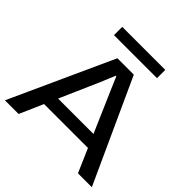

<svg xmlns="http://www.w3.org/2000/svg" viewBox="-225 -1091 1281 1281"><g transform="rotate(45 416.0 -450.0)"><path d="M6 0 338 -729H493L826 0H695L460 -541L418 -639H413L371 -538L135 0ZM198 -167 235 -259H597L632 -167ZM213 -822V-900H619V-822Z"/></g></svg>

Font: Mona Sans Expanded Medium
Style: Regular
Weight: 500
Width: 7
Designer: Deni Anggara
Foundry: GitHub
Version: Version 2.000